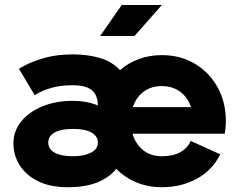

<svg xmlns="http://www.w3.org/2000/svg" viewBox="-20 -743 966 775"><path d="M252.9 12.7Q183.1 12.7 134.3 -11.2Q85.4 -35.2 59.8 -75.4Q34.2 -115.7 34.2 -164.6Q34.2 -213.4 65.2 -252.2Q96.2 -291 150.6 -313.5Q205.1 -335.9 274.9 -335.9Q329.6 -335.9 375 -317.4V-317.9Q375 -357.4 351.6 -378.2Q328.1 -398.9 274.4 -398.9Q224.1 -398.9 189.7 -388.9Q155.3 -378.9 137.7 -368.9Q120.1 -358.9 120.1 -358.9L56.2 -465.8Q56.2 -465.8 83 -480.2Q109.9 -494.6 158.9 -509Q208 -523.4 274.9 -523.4Q333 -523.4 382.1 -509.3Q431.2 -495.1 464.4 -460Q497.6 -488.8 540.5 -504.6Q583.5 -520.5 633.3 -520.5Q707.5 -520.5 765.9 -486.1Q824.2 -451.7 857.9 -391.4Q891.6 -331.1 891.6 -253.9Q891.6 -240.7 890.4 -228Q889.2 -215.3 887.2 -203.1H515.6V-200.7Q527.8 -161.1 558.1 -136.7Q588.4 -112.3 633.3 -112.3Q678.7 -112.3 708.5 -129.2Q738.3 -146 749.5 -174.3L869.1 -120.1Q836.9 -55.2 773.9 -21.2Q710.9 12.7 633.3 12.7Q577.6 12.7 530.8 -6.8Q483.9 -26.4 449.2 -61.5Q422.9 -27.8 374.8 -7.6Q326.7 12.7 252.9 12.7ZM633.3 -395.5Q589.4 -395.5 559.3 -372.6Q529.3 -349.6 516.1 -310.5H751Q738.3 -349.6 707.5 -372.6Q676.8 -395.5 633.3 -395.5ZM375 -167.5Q375 -193.8 349.1 -208.3Q323.2 -222.7 274.9 -222.7Q226.6 -222.7 200.7 -208.3Q174.8 -193.8 174.8 -167.5Q174.8 -141.1 200.7 -126.7Q226.6 -112.3 274.9 -112.3Q318.8 -112.3 346.9 -126.7Q375 -141.1 375 -167.5ZM522.9 -597.7H384.3L471.2 -722.7H633.3Z"/></svg>

Font: Giphurs
Style: Bold
Weight: 700
Version: Version 0.920; ttfautohint (v1.8.4.7-5d5b)